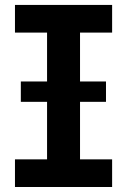

<svg xmlns="http://www.w3.org/2000/svg" viewBox="-20 -747 508 767"><path d="M427.9 0H39.8V-110.4H168V-340.2H63.2V-421.5H168V-616.8H39.8V-727.3H427.9V-616.8H299.7V-421.5H403.4V-340.2H299.7V-110.4H427.9Z"/></svg>

Font: Linik Sans SemiBold
Style: Regular
Weight: 600
Designer: Fonts by Rasmus Andersson / Changes by Cristiano Sobral with parts from Marc Monis
Foundry: rsms
Version: Version 3.020; ttfautohint (v1.6)